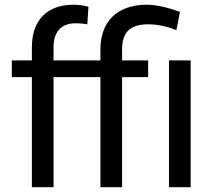

<svg xmlns="http://www.w3.org/2000/svg" viewBox="-20 -780 894 800"><path d="M203.1 0V-458.5H398.4V0H488.8V-458.5H597.2V-528.3H488.8V-574.2C488.8 -644.5 520.5 -678.7 598.1 -678.7C635.3 -678.7 674.3 -670.4 714.8 -654.3L730 -730.5C674.3 -750.5 628.4 -760.3 591.8 -760.3C468.8 -760.3 398.4 -690.9 398.4 -573.2V-528.3H203.1V-584C203.1 -647.9 236.3 -683.1 294.9 -683.1C312 -683.1 328.6 -681.6 343.8 -678.7L348.6 -752C328.1 -757.3 307.6 -760.3 286.6 -760.3C175.8 -760.3 112.8 -695.8 112.8 -582.5V-528.3H29.3V-458.5H112.8V0ZM774.4 -528.3H684.1V0H774.4Z"/></svg>

Font: Shabnam
Style: Regular
Weight: 400
Foundry: DejaVu fonts team - Redesigned by Saber Rastikerdar - Based on Vazir font
Version: Version 5.0.1